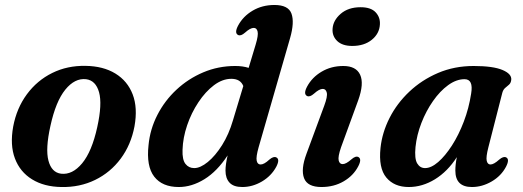

<svg xmlns="http://www.w3.org/2000/svg" viewBox="-20 -739 2100 771"><path d="M324 -474.5Q394.5 -473.5 443.2 -443.8Q492 -414 512.8 -360Q533.5 -306 520 -231.5Q506 -157.5 464.8 -102Q423.5 -46.5 362 -16.5Q300.5 13.5 226.5 12Q157 11 108.8 -18.8Q60.5 -48.5 40 -102.5Q19.5 -156.5 33 -231Q47 -305 88 -360.5Q129 -416 189.8 -446Q250.5 -476 324 -474.5ZM225 -41.5Q270.5 -36 309.8 -83.2Q349 -130.5 370.5 -228.5Q391 -321 377.8 -368.5Q364.5 -416 325.5 -421Q280.5 -426 242.2 -379Q204 -332 182.5 -233.5Q162 -141.5 174.5 -94Q187 -46.5 225 -41.5Z M1145 -586.5 1018.5 -147.5Q1007.5 -108.5 1010.8 -93.5Q1014 -78.5 1026.5 -78.5Q1040.5 -78.5 1061.5 -98Q1078.5 -112.5 1089.5 -107Q1105 -99.5 1089.5 -69.5Q1069.5 -32.5 1031.8 -10.2Q994 12 953 12Q918 12 901.8 -5.5Q885.5 -23 885.5 -54Q885.5 -78 894 -115Q852 -51 801 -19.5Q750 12 698 12Q631.5 12 599.2 -29.8Q567 -71.5 576.5 -156.5Q582.5 -220 612 -277.5Q641.5 -335 688.8 -379Q736 -423 796.2 -448.5Q856.5 -474 924.5 -474Q955 -474 978.5 -466.5L1006.5 -559.5Q1018 -597.5 1014.5 -612.2Q1011 -627 999 -627Q985 -627 964 -608Q947 -593 936 -598.5Q920.5 -606.5 936 -636Q956 -673.5 994.5 -696.2Q1033 -719 1082 -719Q1138 -719 1150.5 -684.2Q1163 -649.5 1145 -586.5ZM713 -137.5Q711.5 -97.5 724.8 -80.8Q738 -64 760 -64Q784.5 -64 814.5 -88.5Q844.5 -113 871.8 -156.2Q899 -199.5 915.5 -256L957 -393.5Q945.5 -422.5 909 -422.5Q873.5 -422.5 839.2 -396.8Q805 -371 776.8 -328.5Q748.5 -286 731.5 -236Q714.5 -186 713 -137.5Z M1394.5 -554.5Q1355 -554.5 1334.2 -574.2Q1313.5 -594 1315.5 -623Q1317.5 -657 1348 -683.5Q1378.5 -710 1428 -710Q1469.5 -710 1488.5 -689.5Q1507.5 -669 1505.5 -640.5Q1503.5 -604 1473 -579.2Q1442.5 -554.5 1394.5 -554.5ZM1349.5 -147.5Q1336.5 -109.5 1340 -94.8Q1343.5 -80 1356 -80Q1369.5 -80 1391 -99Q1408 -114 1419 -108.5Q1434 -100.5 1418.5 -71Q1399 -33.5 1360 -10.8Q1321 12 1271 12Q1214.5 12 1201 -23.5Q1187.5 -59 1210.5 -121L1282 -314.5Q1296 -352 1292.2 -367Q1288.5 -382 1276 -382Q1262 -382 1241 -363Q1224 -348 1213 -353.5Q1197.5 -361.5 1213 -391Q1233 -428.5 1271.5 -451.2Q1310 -474 1358.5 -474Q1410 -474 1426.2 -438.8Q1442.5 -403.5 1418.5 -336.5Z M1941 -147Q1931 -108 1934.5 -93.2Q1938 -78.5 1949.5 -78.5Q1963 -78.5 1984.5 -98Q2001.5 -112.5 2012.5 -107Q2027.5 -99.5 2012 -69.5Q1992.5 -32.5 1954.2 -10.2Q1916 12 1875 12Q1808.5 12 1808.5 -54Q1808.5 -65.5 1809.8 -78.2Q1811 -91 1814.5 -108Q1777.5 -50.5 1726.8 -19.2Q1676 12 1621.5 12Q1563 12 1531.2 -26.2Q1499.5 -64.5 1508 -145Q1514.5 -206.5 1544.2 -265.2Q1574 -324 1623.8 -371Q1673.5 -418 1739 -446Q1804.5 -474 1882 -474Q1960 -474 1997.8 -458Q2035.5 -442 2033 -418.5Q2031.5 -405.5 2024 -399Q2016.5 -392.5 2008.5 -385.8Q2000.5 -379 1997 -366ZM1648.5 -148.5Q1644 -102 1655.2 -83Q1666.5 -64 1687 -64Q1711.5 -64 1739.8 -88.5Q1768 -113 1795 -155Q1822 -197 1842.5 -250.8Q1863 -304.5 1872 -363.5Q1881.5 -421 1845.5 -421Q1812.5 -421 1779.5 -397Q1746.5 -373 1718.8 -333.2Q1691 -293.5 1672.2 -245.2Q1653.5 -197 1648.5 -148.5Z"/></svg>

Font: Fraunces 9pt S000 SemiBold
Style: Italic
Weight: 600
Italic angle: -16°
Version: Version 1.000; ttfautohint (v1.8.3)